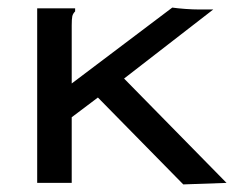

<svg xmlns="http://www.w3.org/2000/svg" viewBox="-20 -482 640 506"><path d="M238 -225 169 -173V0H78V-460H178V-452Q172 -446 170.5 -439Q169 -432 169 -415V-262L434 -462Q448 -460 468 -458.5Q488 -457 505 -457H542L307 -275L577 0L463 4Z"/></svg>

Font: Inconsolata Expanded Medium
Style: Regular
Weight: 500
Width: 7
Monospace: yes
Designer: Raph Levien, Cyreal, Brenton Simpson
Foundry: Raph Levien, Cyreal, Google
Version: Version 3.001; ttfautohint (v1.8.2.53-6de2)